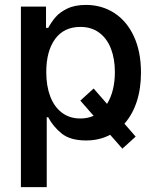

<svg xmlns="http://www.w3.org/2000/svg" viewBox="-20 -557 623 776"><path d="M412.6 -137.2Q428.2 -162.1 436.3 -194.8Q444.3 -227.5 444.3 -265.6Q444.3 -318.8 428.5 -360.1Q412.6 -401.4 381.1 -424.8Q349.6 -448.2 304.7 -448.2Q238.3 -448.2 202.6 -399.2Q167 -350.1 167 -265.6Q167 -209.5 183.1 -167.2Q199.2 -125 230.2 -101.6Q261.2 -78.1 304.7 -78.1Q334 -78.1 358.4 -88.9L304.7 -150.4L358.4 -199.2ZM64.5 -530.3H166V-444.3H174.8Q188 -468.3 204.6 -487.8Q221.2 -507.3 251.7 -522.2Q282.2 -537.1 327.1 -537.1Q391.6 -537.1 442.1 -504.4Q492.7 -471.7 521.2 -409.9Q549.8 -348.1 549.8 -263.7Q549.8 -198.2 532.5 -145.8Q515.1 -93.3 482.9 -57.1L528.3 -4.9L474.6 43.9L425.3 -12.2Q381.8 10.7 328.1 10.7Q264.6 10.7 230 -16.8Q195.3 -44.4 174.8 -83H168.9V199.2H64.5Z"/></svg>

Font: Pretendard Std Medium
Style: Regular
Weight: 500
Designer: Base glyphs from Inter by Rasmus Andersson; Hangeul glyphs from Noto Sans CJK(Source Han Sans) by Jang Soo-young and Kan
Foundry: Kil Hyung-jin
Version: Version 1.309